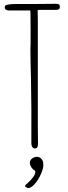

<svg xmlns="http://www.w3.org/2000/svg" viewBox="-20 -775 359 1010"><path d="M145 -20V-109V-198L143 -358Q140 -465 140 -518L141 -547V-612Q141 -720 139 -720H26Q18 -720 11.5 -724Q5 -728 5 -735Q5 -743 8 -746Q11 -749 24 -751Q38 -754 64 -754H164L274 -755Q286 -755 290.5 -751Q295 -747 295 -738Q295 -723 276 -723H231H187L178 -722L179 -664V-586V-180V-97L180 -23V-21Q180 -13 179 -7.5Q178 -2 175 1Q172 6 165 6Q155 6 150 -1.5Q145 -9 145 -20ZM112 207 114 198Q120 194 142 172Q160 151 163 142Q166 135 166 125Q153 117 145 105Q137 93 137 81Q137 68 148.5 59Q160 50 175 50Q197 50 208 79L206 82Q208 84 208 94Q208 111 195.5 140Q183 169 164 191Q146 213 128 215Z"/></svg>

Font: Amatic SC
Style: Regular
Weight: 400
Designer: Multiple Designers
Foundry: Vernon Adams
Version: Version 2.505